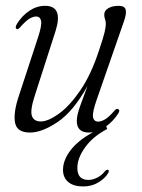

<svg xmlns="http://www.w3.org/2000/svg" viewBox="-20 -458 500 675"><path d="M394.5 -74.5Q404 -71.5 395 -58Q377 -31 353.5 -14L357 -4.5Q307.5 21 279.8 59.2Q252 97.5 252 131.5Q251.5 174.5 290.5 174.5Q306 174.5 321.8 166.5Q337.5 158.5 348.5 144.5Q354 138 359 139Q365.5 140.5 360.5 150Q351 167.5 327.2 182.5Q303.5 197.5 272.5 197.5Q238.5 197.5 220 182Q201.5 166.5 201.5 139Q201.5 105 228.2 70Q255 35 307 7Q299.5 8 292.5 8Q250 8 250 -33Q250 -52 261 -83.2Q272 -114.5 287.5 -155.5Q238 -66.5 182.8 -29.2Q127.5 8 85.5 8Q39.5 8 33 -26.5Q26.5 -61 45.5 -118.5L114 -327.5Q127.5 -368.5 124.5 -384.2Q121.5 -400 107 -400Q96 -400 83 -392Q70 -384 51.5 -363Q43.5 -353.5 39.5 -356Q31 -359 39.5 -374Q58 -403.5 83.8 -420.5Q109.5 -437.5 138.5 -437.5Q203.5 -437.5 175 -348L102 -121Q85.5 -70 92.2 -50.5Q99 -31 123.5 -31Q149 -31 186.5 -57.8Q224 -84.5 262 -139.8Q300 -195 328 -280.5Q343.5 -326.5 347.8 -345Q352 -363.5 352 -373.5Q352 -383.5 349.2 -390.5Q346.5 -397.5 346.5 -407Q346.5 -420.5 360.5 -429Q374.5 -437.5 397.5 -437.5Q418.5 -437.5 422 -423.5Q425.5 -409.5 414 -378L320.5 -109Q304.5 -64 307 -47.2Q309.5 -30.5 325 -30.5Q336 -30.5 349.5 -38.5Q363 -46.5 383 -69.5Q390 -77.5 394.5 -74.5Z"/></svg>

Font: Fraunces 144pt S050 Light
Style: Italic
Weight: 300
Italic angle: -16°
Version: Version 1.000; ttfautohint (v1.8.3)